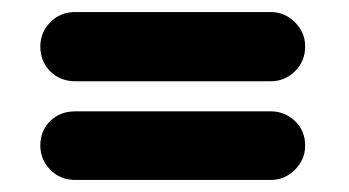

<svg xmlns="http://www.w3.org/2000/svg" viewBox="-20 -409 580 319"><path d="M105 -110Q80 -110 63.5 -127Q47 -144 47 -167Q47 -192 63.5 -208Q80 -224 105 -224H430Q453 -224 470 -208Q487 -192 487 -167Q487 -144 470 -127Q453 -110 430 -110ZM105 -274Q80 -274 63.5 -290.5Q47 -307 47 -332Q47 -355 63.5 -372Q80 -389 105 -389H430Q453 -389 470 -372Q487 -355 487 -332Q487 -307 470 -290.5Q453 -274 430 -274Z"/></svg>

Font: VDS
Style: Bold
Weight: 700
Designer: artmaker
Foundry: artmaker
Version: Version 1.000 2009 initial release